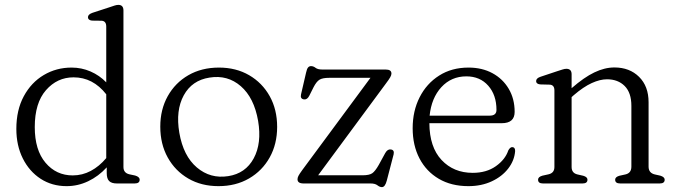

<svg xmlns="http://www.w3.org/2000/svg" viewBox="-20 -752 2780 787"><path d="M47 -223.5Q47 -301 77.5 -357.5Q108 -414 159.5 -444.5Q211 -475 273.5 -475Q314.5 -475 351.2 -459Q388 -443 415.5 -414.5V-643Q415.5 -665.5 397 -667L357 -667.5Q340.5 -669.5 340.5 -681.5Q340.5 -693 359 -699.5L428 -722Q440 -726 449 -729Q458 -732 465 -732Q486 -732 486 -709V-67.5Q486 -43 510.5 -37.5L534 -32.5Q552.5 -27 552.5 -15.5Q552.5 0 532 0H459Q437.5 0 427.5 -9.8Q417.5 -19.5 417.5 -42.5V-66Q383.5 -29 341.2 -9Q299 11 253 11Q193 11 146.5 -19.2Q100 -49.5 73.5 -102.5Q47 -155.5 47 -223.5ZM122.5 -231Q122.5 -137 166.5 -85Q210.5 -33 278 -33Q317.5 -33 352.2 -51.5Q387 -70 415.5 -104V-365.5Q361 -435 281.5 -435Q214.5 -435 168.5 -382.5Q122.5 -330 122.5 -231Z M877.5 -475Q947.5 -475 1001.2 -443.8Q1055 -412.5 1085.5 -357.8Q1116 -303 1116 -232Q1116 -161.5 1085.5 -106.8Q1055 -52 1000.8 -20.5Q946.5 11 875.5 11Q805.5 11 751.8 -20.2Q698 -51.5 667.5 -106.5Q637 -161.5 637 -233Q637 -303 667.5 -357.8Q698 -412.5 752.2 -443.8Q806.5 -475 877.5 -475ZM915.5 -30Q986.5 -41 1020 -103Q1053.5 -165 1038 -256.5Q1021.5 -351.5 967 -398.8Q912.5 -446 839 -434Q767 -423 733.2 -361.2Q699.5 -299.5 715 -208Q731.5 -112.5 787 -65.5Q842.5 -18.5 915.5 -30Z M1561 -408.5 1284 -33.5H1466Q1494 -33.5 1506 -42Q1518 -50.5 1532.5 -76L1559 -124.5Q1568.5 -141 1581 -139.5Q1597.5 -138 1593.5 -119.5L1565.5 -12Q1558.5 15 1545.5 15Q1536.5 15 1527 7.5Q1517.5 0 1498.5 0H1224.5Q1199.5 0 1199.5 -17Q1199.5 -23.5 1203.2 -31Q1207 -38.5 1219 -55L1498.5 -433H1329.5Q1302 -433 1289.5 -425.2Q1277 -417.5 1265 -394L1248 -360Q1239.5 -343 1226.5 -344.5Q1209.5 -346.5 1214 -365.5L1234.5 -454Q1238 -470 1242.8 -475.5Q1247.5 -481 1255 -481Q1264.5 -481 1273.5 -474Q1282.5 -467 1301 -467H1561Q1584.5 -467 1584.5 -450.5Q1584.5 -444.5 1579.8 -435.8Q1575 -427 1561 -408.5Z M2089.5 -293.5Q2089.5 -247 2036.5 -247H1740Q1740.5 -149 1790 -96.2Q1839.5 -43.5 1917.5 -43.5Q1974 -43.5 2012.5 -70.8Q2051 -98 2063.5 -135.5Q2071 -149 2079.5 -149Q2092 -148.5 2091.5 -132.5Q2088.5 -94 2063.2 -61.2Q2038 -28.5 1995.8 -8.8Q1953.5 11 1900 11Q1830 11 1778.8 -19Q1727.5 -49 1699.5 -102.5Q1671.5 -156 1671.5 -226.5Q1671.5 -297 1700 -353.2Q1728.5 -409.5 1780 -442.2Q1831.5 -475 1900.5 -475Q1956 -475 1998.5 -452Q2041 -429 2065.2 -388Q2089.5 -347 2089.5 -293.5ZM1891.5 -439Q1830 -439 1789.2 -394.8Q1748.5 -350.5 1741 -278H1987.5Q2015 -278 2015 -301.5Q2015 -362.5 1981.2 -400.8Q1947.5 -439 1891.5 -439Z M2323 -447.5V-390.5Q2374 -435 2416.2 -455.2Q2458.5 -475.5 2498.5 -475.5Q2560.5 -475.5 2599.5 -437Q2638.5 -398.5 2638.5 -333V-69Q2638.5 -43 2664 -37L2686.5 -32Q2704.5 -26.5 2704.5 -15.5Q2704.5 0 2684.5 0H2522Q2501.5 0 2501.5 -15.5Q2501.5 -26.5 2518.5 -31.5L2543.5 -37Q2568 -42.5 2568 -69V-318Q2568 -372 2540.5 -399.5Q2513 -427 2468 -427Q2439.5 -427 2405.5 -411.5Q2371.5 -396 2332 -362L2323 -354V-67.5Q2323 -42.5 2347 -37L2371 -31.5Q2388 -26.5 2388 -15.5Q2388 0 2368 0H2205.5Q2185.5 0 2185.5 -15.5Q2185.5 -27 2203.5 -32L2228.5 -37.5Q2252.5 -43 2252.5 -67.5V-381.5Q2252.5 -403.5 2234 -405L2194 -406Q2177.5 -408 2177.5 -419.5Q2177.5 -431.5 2196 -437.5L2265 -460.5Q2277 -464.5 2286 -467.2Q2295 -470 2301.5 -470Q2323 -470 2323 -447.5Z"/></svg>

Font: Fraunces 9pt S050 Light
Style: Regular
Weight: 300
Version: Version 1.000; ttfautohint (v1.8.3)